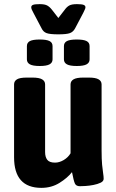

<svg xmlns="http://www.w3.org/2000/svg" viewBox="-20 -900 560 928"><path d="M180 8Q48 8 48 -140V-492Q48 -508 62 -516.5Q76 -525 109 -525H137Q169 -525 183.5 -516.5Q198 -508 198 -492V-165Q198 -141 208.5 -127.5Q219 -114 246 -114Q267 -114 288 -126.5Q309 -139 321 -159V-492Q321 -508 335.5 -516.5Q350 -525 382 -525H410Q442 -525 456.5 -516.5Q471 -508 471 -492V-174Q471 -130 473.5 -104Q476 -78 478.5 -62.5Q481 -47 481 -36Q481 -24 466.5 -17Q452 -10 431.5 -6Q411 -2 392.5 -1Q374 0 366 0Q348 0 342 -13Q336 -26 328 -68Q306 -40 267.5 -16Q229 8 180 8ZM351 -581Q318 -581 303.5 -589Q289 -597 289 -613V-677Q289 -694 303.5 -701.5Q318 -709 351 -709Q384 -709 398.5 -701.5Q413 -694 413 -677V-613Q413 -597 398.5 -589Q384 -581 351 -581ZM172 -581Q139 -581 124.5 -589Q110 -597 110 -613V-677Q110 -694 124.5 -701.5Q139 -709 172 -709Q205 -709 219.5 -701.5Q234 -694 234 -677V-613Q234 -597 219.5 -589Q205 -581 172 -581ZM352 -880Q375 -880 384 -876.5Q393 -873 393 -865Q393 -860 390 -854Q387 -848 382 -837L343 -763Q334 -746 318 -740Q302 -734 262 -734Q221 -734 205 -740Q189 -746 181 -763L142 -837Q136 -848 133.5 -854Q131 -860 131 -865Q131 -873 139.5 -876.5Q148 -880 172 -880Q196 -880 208 -873.5Q220 -867 231 -853L262 -813L293 -853Q303 -867 315 -873.5Q327 -880 352 -880Z"/></svg>

Font: Asap Semi Condensed
Style: Bold
Weight: 700
Width: 4
Designer: Pablo Cosgaya
Foundry: Omnibus-Type
Version: Version 3.001; ttfautohint (v1.8.4.7-5d5b)